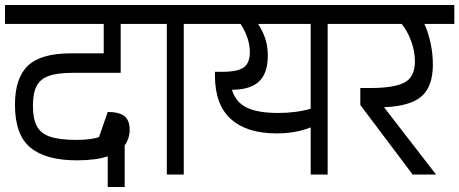

<svg xmlns="http://www.w3.org/2000/svg" viewBox="-30 -700 1842 770"><path d="M102 -276Q102 -224 117.5 -194.5Q133 -165 170.5 -152Q208 -139 275 -139Q334 -139 367 -150L402 -251Q447 -251 468.5 -234.5Q490 -218 490 -180Q490 -145 470 -117V50H402V-73Q354 -57 278 -57Q154 -57 92 -108Q30 -159 30 -280Q30 -387 82 -436.5Q134 -486 253 -486H386V-604H-10V-680H553V-604H454V-408H264Q200 -408 165.5 -395.5Q131 -383 116.5 -354.5Q102 -326 102 -276Z M813 -604H707V0H639V-604H533V-680H813Z M1390 -604H1284V0H1216V-189Q1155 -165 1079 -165Q960 -165 896 -222.5Q832 -280 832 -397V-412H860Q924 -412 948 -430Q972 -448 972 -491Q972 -546 935 -604H793V-680H1390ZM1216 -604H1005Q1026 -571 1035 -541.5Q1044 -512 1044 -477Q1044 -406 1008.5 -373Q973 -340 900 -340Q916 -289 960.5 -268Q1005 -247 1085 -247Q1158 -247 1216 -264Z M1792 -604H1672Q1687 -572 1696.5 -528.5Q1706 -485 1706 -441Q1706 -353 1660.5 -313.5Q1615 -274 1510 -270L1718 -1V0H1625L1415 -279V-347H1455Q1550 -347 1592 -369Q1634 -391 1634 -454Q1634 -494 1619 -535Q1604 -576 1581 -604H1370V-680H1792Z"/></svg>

Font: Rhodium Libre
Style: Regular
Weight: 400
Designer: James Puckett
Foundry: Dunwich Type Founders
Version: Version 1.001; ttfautohint (v1.3)